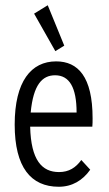

<svg xmlns="http://www.w3.org/2000/svg" viewBox="-20 -702 415 732"><path d="M191 -507 225 -528 162 -682 110 -650ZM204 10C255 10 295 -14 324 -55L290 -92C269 -63 243 -46 205 -46C140 -46 98 -91 95 -219H332C333 -230 333 -239 333 -251C333 -410 277 -468 194 -468C99 -468 36 -392 36 -227C36 -64 98 10 204 10ZM97 -273C107 -379 141 -415 190 -415C245 -415 272 -368 272 -273Z"/></svg>

Font: Inconsolata Condensed
Style: Regular
Weight: 400
Width: 3
Monospace: yes
Designer: Raph Levien, Cyreal, Brenton Simpson
Foundry: Raph Levien, Cyreal, Google
Version: Version 3.100